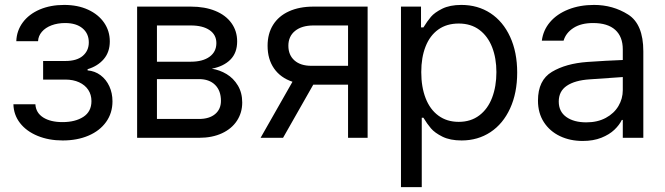

<svg xmlns="http://www.w3.org/2000/svg" viewBox="-20 -557 2687 776"><path d="M232.4 -63.5Q284.2 -63.5 316.9 -84.7Q349.6 -106 349.6 -148.4Q349.6 -174.3 336.7 -193.8Q323.7 -213.4 299.8 -224.4Q275.9 -235.4 244.1 -235.4H154.3V-310.5H244.1Q290.5 -310.5 314.7 -331.3Q338.9 -352.1 338.9 -385.7Q338.9 -421.4 313.5 -442.6Q288.1 -463.9 243.2 -463.9Q212.9 -463.9 188.2 -454.6Q163.6 -445.3 149.2 -428.5Q134.8 -411.6 133.8 -390.6H45.9Q47.4 -433.1 72.3 -466.6Q97.2 -500 140.6 -518.6Q184.1 -537.1 239.3 -537.1Q294.4 -537.1 336.2 -517.8Q377.9 -498.5 400.9 -465.1Q423.8 -431.6 423.8 -389.6Q423.8 -346.7 399.4 -318.1Q375 -289.6 334 -277.3V-272.5Q363.8 -270 386.5 -252.9Q409.2 -235.8 421.9 -208.3Q434.6 -180.7 434.6 -147.5Q434.6 -100.1 408.9 -64.2Q383.3 -28.3 337.6 -8.8Q292 10.7 233.4 10.7Q177.2 10.7 132.1 -7.8Q86.9 -26.4 61 -59.6Q35.2 -92.8 34.2 -135.7H123Q125 -101.1 154.5 -82.3Q184.1 -63.5 232.4 -63.5Z M534.2 -530.3H751Q808.1 -530.3 850.3 -512.9Q892.6 -495.6 915.5 -463.6Q938.5 -431.6 938.5 -389.6Q938.5 -343.3 911.1 -315.9Q883.8 -288.6 835.9 -279.3Q867.7 -274.4 895.8 -257.6Q923.8 -240.7 941.4 -211.4Q959 -182.1 959 -142.6Q959 -101.6 937.7 -69.1Q916.5 -36.6 877 -18.3Q837.4 0 784.2 0H534.2ZM873 -149.4Q873 -190.4 849.4 -213.9Q825.7 -237.3 784.2 -237.3H614.3V-76.2H784.2Q825.7 -76.2 849.4 -95.9Q873 -115.7 873 -149.4ZM854.5 -382.8Q854.5 -416.5 826.9 -435.3Q799.3 -454.1 751 -454.1H614.3V-307.6H751Q799.3 -307.6 826.9 -327.6Q854.5 -347.7 854.5 -382.8Z M1386.7 -214.8H1246.1L1124 0H1033.2L1162.1 -226.6Q1113.8 -242.7 1087.6 -280.3Q1061.5 -317.9 1061.5 -372.1Q1061.5 -420.9 1083.7 -456.5Q1106 -492.2 1147.9 -511.2Q1189.9 -530.3 1247.1 -530.3H1465.8V0H1386.7ZM1238.3 -291H1386.7V-454.1H1247.1Q1199.7 -454.1 1172.6 -432.1Q1145.5 -410.2 1145.5 -372.1Q1145.5 -334.5 1170.2 -312.7Q1194.8 -291 1238.3 -291Z M1600.6 -530.3H1681.6V-446.3H1691.4Q1707 -471.7 1721.7 -489Q1736.3 -506.3 1767.1 -521.7Q1797.9 -537.1 1844.7 -537.1Q1911.1 -537.1 1962.2 -503.7Q2013.2 -470.2 2041.7 -408.2Q2070.3 -346.2 2070.3 -263.7Q2070.3 -181.2 2041.7 -118.9Q2013.2 -56.6 1962.2 -22.9Q1911.1 10.7 1845.7 10.7Q1799.3 10.7 1768.3 -4.6Q1737.3 -20 1721.7 -38.3Q1706.1 -56.6 1691.4 -81.1H1684.6V199.2H1600.6ZM1834 -64.5Q1882.8 -64.5 1917.2 -90.6Q1951.7 -116.7 1969 -162.4Q1986.3 -208 1986.3 -265.6Q1986.3 -321.8 1969 -366.2Q1951.7 -410.6 1917.5 -436.3Q1883.3 -461.9 1834 -461.9Q1785.2 -461.9 1751.2 -437.5Q1717.3 -413.1 1700 -368.9Q1682.6 -324.7 1682.6 -265.6Q1682.6 -205.6 1700.2 -160.2Q1717.8 -114.7 1752 -89.6Q1786.1 -64.5 1834 -64.5Z M2353.5 -306.6Q2386.7 -309.1 2428 -311.3Q2469.2 -313.5 2497.1 -314.5V-357.4Q2497.1 -408.7 2466.6 -436.3Q2436 -463.9 2377 -463.9Q2328.6 -463.9 2297.9 -444.1Q2267.1 -424.3 2257.8 -392.6H2169.9Q2175.3 -435.1 2203.1 -467.8Q2231 -500.5 2277.1 -518.8Q2323.2 -537.1 2380.9 -537.1Q2457 -537.1 2518.6 -498.3Q2580.1 -459.5 2580.1 -349.6V0H2497.1V-72.3H2493.2Q2483.4 -51.8 2463.1 -32.5Q2442.9 -13.2 2410.4 -0.2Q2377.9 12.7 2335 12.7Q2284.2 12.7 2243.2 -6.8Q2202.1 -26.4 2178.2 -63.2Q2154.3 -100.1 2154.3 -150.4Q2154.3 -232.9 2210.7 -266.6Q2267.1 -300.3 2353.5 -306.6ZM2349.6 -62.5Q2395 -62.5 2428.5 -80.6Q2461.9 -98.6 2479.5 -128.4Q2497.1 -158.2 2497.1 -192.4V-245.6L2363.3 -236.3Q2303.7 -232.4 2271 -210.4Q2238.3 -188.5 2238.3 -146.5Q2238.3 -106 2268.8 -84.2Q2299.3 -62.5 2349.6 -62.5Z"/></svg>

Font: Pretendard JP
Style: Regular
Weight: 400
Designer: Base glyphs from Inter by Rasmus Andersson; Hangeul glyphs from Noto Sans CJK(Source Han Sans) by Jang Soo-young and Kan
Foundry: Kil Hyung-jin
Version: Version 1.309